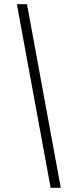

<svg xmlns="http://www.w3.org/2000/svg" viewBox="-20 -770 368 910"><path d="M220 120 60 -750H108L268 120Z"/></svg>

Font: Spectral SC
Style: Italic
Weight: 400
Italic angle: -10°
Designer: Jean-Baptiste Levee
Foundry: Production Type
Version: Version 2.001